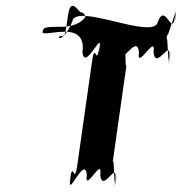

<svg xmlns="http://www.w3.org/2000/svg" viewBox="-20 -672 662 659"><path d="M202 -563C222 -563 273 -561 263 -493C271 -425 331 -570 323 -510C313 -442 331 -580 321 -512C310 -434 307 -541 295 -455L246 -110C234 -24 231 -133 220 -54C210 14 231 -120 221 -52C213 7 271 -140 278 -72C268 -4 334 -140 324 -72C331 -4 386 -131 375 -52C365 16 388 -122 378 -54C370 5 373 -160 366 -110L415 -455C408 -404 413 -572 405 -512C395 -444 413 -578 403 -510C392 -432 449 -561 457 -493C447 -425 517 -561 507 -493C514 -425 571 -551 560 -472C550 -404 573 -543 563 -475C555 -416 557 -580 550 -530L555 -560C548 -510 591 -675 583 -616C573 -548 591 -686 581 -618C570 -539 549 -666 522 -598C512 -530 238 -666 228 -598C200 -530 174 -538 185 -548C205 -548 203 -548 213 -616C221 -675 239 -648 256 -630C276 -630 273 -601 275 -618C275 -617 259 -580 188 -580C128 -580 128 -577 126 -560C134 -553 164 -563 202 -563Z"/></svg>

Font: Hussar Przerywany
Style: Obl
Weight: 400
Foundry: Cannot Into Space Fonts
Version: Version 0.982